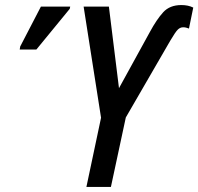

<svg xmlns="http://www.w3.org/2000/svg" viewBox="-20 -740 785 760"><path d="M322 0 380 -274 311 -714H411L451 -391L573 -613Q600 -663 626 -691.5Q652 -720 698 -720Q725 -720 745 -710L728 -627Q716 -632 705 -632Q693 -632 683.5 -622.5Q674 -613 654 -579L478 -275L419 0ZM58 -544 60 -556 142 -714H258L256 -705L124 -544Z"/></svg>

Font: Noto Sans Condensed Medium
Style: Italic
Weight: 500
Width: 3
Italic angle: -12°
Designer: Monotype Design Team
Foundry: Monotype Imaging Inc.
Version: Version 2.013; ttfautohint (v1.8.4.7-5d5b)